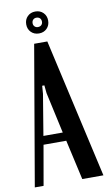

<svg xmlns="http://www.w3.org/2000/svg" viewBox="-100 -902 534 948"><g transform="rotate(-10 167.0 -427.5)"><path d="M115 -699H181L339 0H233L188 -200H74L39 0H-5ZM115 -448 81 -243H178L133 -448L129 -488H118ZM93 -800Q93 -824 108.5 -839.5Q124 -855 148 -855Q172 -855 187.5 -839.5Q203 -824 203 -800Q203 -776 187.5 -760.5Q172 -745 148 -745Q124 -745 108.5 -760.5Q93 -776 93 -800ZM125 -800Q125 -790 131.5 -783.5Q138 -777 148 -777Q159 -777 165.5 -783.5Q172 -790 172 -800Q172 -811 165.5 -817.5Q159 -824 148 -824Q138 -824 131.5 -817.5Q125 -811 125 -800Z"/></g></svg>

Font: Moniqa Paragraph
Style: Bold
Weight: 700
Designer: Rajesh Rajput
Foundry: Rajesh Rajput
Version: Version 1.000